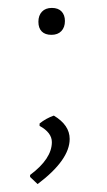

<svg xmlns="http://www.w3.org/2000/svg" viewBox="-20 -358 270 485"><path d="M156 -7Q156 46 75 107L56 89V84Q111 43 111 1Q111 -23 80 -40V-46Q96 -59 116 -66Q156 -42 156 -7ZM144 -305Q144 -289 135 -279.5Q126 -270 110 -270Q94 -270 85.5 -278.5Q77 -287 77 -303Q77 -319 86 -328.5Q95 -338 111 -338Q127 -338 135.5 -329Q144 -320 144 -305Z"/></svg>

Font: t
Style: Regular
Weight: 300
Designer: Juan Pablo del Peral
Foundry: Huerta Tipografica
Version: Version 2.004; ttfautohint (v1.8.1)